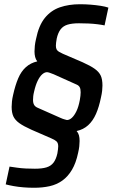

<svg xmlns="http://www.w3.org/2000/svg" viewBox="-20 -716 536 907"><path d="M141 171Q116 171 91 169Q66 167 44 163Q22 159 7 155L25 71Q40 73 60 76Q80 79 102.5 80Q125 81 145 81Q179 81 200 74.5Q221 68 233 52Q245 36 251 9Q253 -3 254 -11Q255 -19 255 -25Q255 -41 246.5 -48.5Q238 -56 221 -63L129 -103Q91 -120 71 -134.5Q51 -149 43 -166.5Q35 -184 35 -211Q35 -223 36.5 -237Q38 -251 42 -268Q52 -313 66 -346Q80 -379 102.5 -399Q125 -419 156 -426Q149 -435 146 -447Q143 -459 143 -473Q143 -485 144.5 -499.5Q146 -514 150 -531Q163 -596 192 -631.5Q221 -667 263 -681.5Q305 -696 358 -696Q383 -696 408 -694Q433 -692 455.5 -688.5Q478 -685 492 -680L474 -596Q460 -599 440 -601.5Q420 -604 397.5 -605Q375 -606 353 -606Q320 -606 299 -599.5Q278 -593 266 -577Q254 -561 248 -534Q246 -523 245 -514.5Q244 -506 244 -500Q244 -489 247.5 -482.5Q251 -476 258.5 -471.5Q266 -467 277 -462L370 -422Q408 -405 428 -390.5Q448 -376 456 -358.5Q464 -341 464 -312Q464 -301 462.5 -287Q461 -273 457 -256Q448 -211 433.5 -178Q419 -145 396.5 -124.5Q374 -104 342 -97Q350 -88 353 -76.5Q356 -65 356 -50Q356 -38 354.5 -24.5Q353 -11 349 6Q339 54 320 86Q301 118 274.5 137Q248 156 214.5 163.5Q181 171 141 171ZM296 -149Q308 -149 319.5 -159.5Q331 -170 341 -190.5Q351 -211 357 -243Q359 -255 360 -263.5Q361 -272 361 -280Q361 -296 356.5 -304Q352 -312 343 -316L234 -365Q222 -370 214 -372.5Q206 -375 202 -375Q191 -375 179.5 -365Q168 -355 158 -334.5Q148 -314 141 -283Q138 -271 137 -261.5Q136 -252 136 -244Q136 -229 141.5 -220Q147 -211 160 -206L266 -159Q277 -154 285 -152Q293 -150 296 -149Z"/></svg>

Font: Saira Condensed Medium
Style: Italic
Weight: 500
Width: 3
Italic angle: -12°
Designer: Hector Gatti with collaboration of the Omnibus-Type team
Foundry: Omnibus-Type
Version: Version 1.101